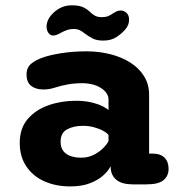

<svg xmlns="http://www.w3.org/2000/svg" viewBox="-20 -676 659 705"><path d="M468 1Q428 1 408 -15.2Q388 -31.5 386.5 -59L386 -66Q379 -50 360.2 -32.8Q341.5 -15.5 311.2 -3.5Q281 8.5 238 8.5Q185 8.5 143 -10.2Q101 -29 76.8 -64.8Q52.5 -100.5 52.5 -151.5Q52.5 -205 81.8 -239Q111 -273 158 -289.5Q205 -306 258.5 -306Q290.5 -306 315.5 -300Q340.5 -294 356.8 -285.8Q373 -277.5 378.5 -272V-310Q378.5 -323 371 -334Q363.5 -345 350.2 -353.2Q337 -361.5 319.5 -366Q302 -370.5 282 -370.5Q253 -370.5 227.8 -365.8Q202.5 -361 182.5 -354.5Q171.5 -351 161.2 -349.2Q151 -347.5 139 -347.5Q111 -347.5 94.2 -360.8Q77.5 -374 77.5 -402.5Q77.5 -428.5 94.8 -442.2Q112 -456 135 -464Q160.5 -473.5 203.8 -480.5Q247 -487.5 298 -487.5Q343.5 -487.5 385 -477Q426.5 -466.5 458.5 -446.2Q490.5 -426 509 -396.2Q527.5 -366.5 527.5 -328V-112H540Q569 -112 584 -97.2Q599 -82.5 599 -56.5Q599 -30 580.5 -14.5Q562 1 517.5 1ZM378.5 -180Q373.5 -187.5 359 -195.5Q344.5 -203.5 325.2 -208.8Q306 -214 285.5 -214Q250 -214 226.2 -201Q202.5 -188 202.5 -156Q202.5 -134.5 212.5 -121.5Q222.5 -108.5 239.8 -102.8Q257 -97 278.5 -97Q304 -97 324.8 -107.8Q345.5 -118.5 359.5 -132.8Q373.5 -147 378.5 -158ZM360 -527Q334.5 -527 320 -534.8Q305.5 -542.5 292.5 -552Q283 -560 273.5 -564.8Q264 -569.5 250 -569.5Q236.5 -569.5 224.8 -565.2Q213 -561 203.5 -555.5Q186.5 -545.5 175 -545.5Q165 -545.5 158 -555Q151 -564.5 151 -578Q151 -606.5 179 -631.5Q191 -642.5 207.2 -649.5Q223.5 -656.5 243.5 -656.5Q269.5 -656.5 284 -650Q298.5 -643.5 309 -633.5Q317.5 -625 327.5 -619Q337.5 -613 354.5 -613Q367.5 -613 377 -616.8Q386.5 -620.5 395 -627Q401 -631 407.8 -634.2Q414.5 -637.5 423 -637.5Q434.5 -637.5 444.2 -629Q454 -620.5 454 -603.5Q454 -584.5 440.5 -568.5Q428.5 -554 408.5 -540.5Q388.5 -527 360 -527Z"/></svg>

Font: Sono ExtraLight Monospace
Style: Bold
Weight: 700
Version: Version 2.112